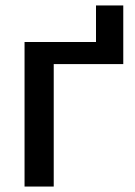

<svg xmlns="http://www.w3.org/2000/svg" viewBox="-20 -684 494 704"><path d="M70 -530V0H177V-449H432V-664H332V-530Z"/></svg>

Font: Cheyenne Sans Medium
Style: Regular
Weight: 500
Designer: The Public Sans project authors (U.S. Web Design System), Libre Franklin designed by Pablo Impallari and Rodrigo Fuenzal
Foundry: The Cheyenne Sans Project Authors
Version: Version 2.007